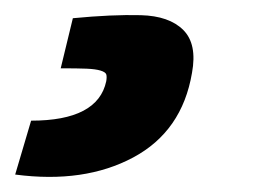

<svg xmlns="http://www.w3.org/2000/svg" viewBox="-66 11 342 253"><path d="M14 101 30 35Q82 30 119.5 31Q157 32 175.5 50.5Q194 69 187 107Q174 184 109.5 218.5Q45 253 -46 241L-25 170Q63 170 74 118Q75 112 74 109Q73 106 66.5 104Q60 102 48 101.5Q36 101 14 101Z"/></svg>

Font: Ezarion Extra Bold
Style: Italic
Weight: 800
Italic angle: -8°
Designer: Natanael Gama
Version: Version 1.001;PS 001.001;hotconv 1.0.70;makeotf.lib2.5.58329